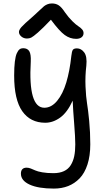

<svg xmlns="http://www.w3.org/2000/svg" viewBox="-20 -831 615 1112"><path d="M136.2 -607.9Q117.2 -607.9 103.5 -619.6Q89.8 -631.3 89.8 -646Q89.8 -657.7 104.2 -674.3Q118.7 -690.9 171.9 -736.8Q188 -751 207.8 -770Q227.5 -789.1 234.9 -794.9Q242.2 -800.8 253.9 -805.9Q265.6 -811 280.8 -811Q303.7 -811 320.3 -800Q336.9 -789.1 356 -759.8Q377 -730 398.9 -708.5Q420.9 -687 433.8 -679Q446.8 -670.9 455.3 -661.1Q463.9 -651.4 463.9 -639.2Q463.9 -624 452.4 -615Q440.9 -606 420.9 -606Q385.7 -606 355 -628.2Q324.2 -650.4 274.9 -716.8Q227.5 -667 199.5 -642.6Q171.4 -618.2 160.4 -613Q149.4 -607.9 136.2 -607.9ZM292 261.2Q201.7 261.2 151.4 238Q101.1 214.8 101.1 174.8Q101.1 140.1 134.8 140.1Q145.5 140.1 158.4 145Q171.4 149.9 184.3 156Q197.3 162.1 224.9 167Q252.4 171.9 289.1 171.9Q325.2 171.9 350.3 160.2Q375.5 148.4 389.6 125.7Q403.8 103 409.9 73.7Q416 44.4 416 4.9Q416 -34.7 409.7 -113.5Q403.3 -192.4 400.9 -248Q370.1 -180.2 328.6 -150.1Q287.1 -120.1 242.2 -120.1Q155.8 -120.1 108.9 -187Q62 -253.9 62 -393.1Q62 -440.9 65.9 -473.4Q69.8 -505.9 77.4 -522.5Q85 -539.1 93.5 -545.4Q102.1 -551.8 113.8 -551.8Q139.2 -551.8 149.7 -534.2Q160.2 -516.6 158.2 -474.1Q142.6 -207 236.8 -207Q277.8 -207 310.8 -246.8Q343.8 -286.6 363.8 -353Q383.8 -419.4 393.1 -506.8Q396 -534.2 402.1 -542.5Q408.2 -550.8 425.8 -550.8Q450.2 -550.8 467.8 -527.3Q485.4 -503.9 480 -450.2Q472.7 -390.1 475.3 -329.6Q478 -269 484.1 -232.4Q490.2 -195.8 496.6 -130.4Q502.9 -64.9 502.9 4.9Q502.9 71.3 486.6 121.6Q470.2 171.9 441.2 201.9Q412.1 231.9 374.8 246.6Q337.4 261.2 292 261.2Z"/></svg>

Font: Shantell Sans Irregular
Style: Regular
Weight: 400
Designer: Stephen Nixon, Anya Danilova, Shantell Martin
Foundry: Arrow Type
Version: Version 1.006;[9816181b4]